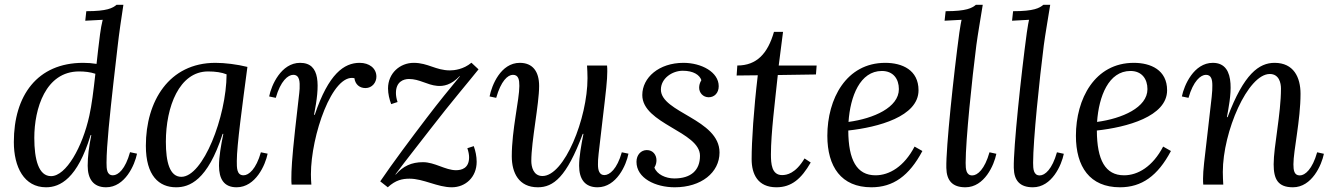

<svg xmlns="http://www.w3.org/2000/svg" viewBox="-20 -775 5590 806"><path d="M469.2 -754.9C453.1 -741.2 430.2 -728 342.3 -728L337.9 -688L411.1 -691.9C406.2 -672.9 403.3 -654.8 399.9 -630.9C394 -584.5 389.2 -543.5 385.3 -506.8C367.2 -509.8 348.6 -511.2 329.1 -511.2C136.2 -511.2 38.1 -373.5 38.1 -178.7C38.1 -73.7 81.1 11.2 173.3 11.2C231.9 11.2 305.2 -24.9 360.4 -208H363.3C353 -158.2 348.1 -117.2 348.1 -79.1C348.1 -24.9 371.1 11.2 425.3 11.2C504.9 11.2 545.9 -83 555.2 -129.9L525.9 -136.2C506.3 -64.9 476.1 -39.1 454.1 -39.1C428.2 -39.1 427.2 -65.9 427.2 -91.8C427.2 -164.1 441.9 -298.8 456.1 -426.8L474.1 -583C479 -627.9 490.2 -705.1 498 -754.9ZM312 -475.1C335 -475.1 358.4 -472.7 380.4 -465.3C372.1 -391.1 365.2 -335.4 355 -289.1C326.2 -157.7 257.3 -35.6 194.3 -35.6C142.1 -35.6 124 -105.5 124 -196.3C124 -318.4 170.9 -475.1 312 -475.1Z M917.5 -212.9C907.2 -163.1 899.4 -116.7 899.4 -79.1C899.4 -24.9 919.4 11.2 973.1 11.2C1053.2 11.2 1094.2 -83 1103.5 -129.9L1075.2 -135.7C1055.2 -64.9 1024.4 -39.1 1002.4 -39.1C973.1 -39.1 974.1 -71.8 974.1 -99.1C974.1 -164.1 997.6 -335 1018.6 -494.1C975.1 -504.9 924.3 -511.2 884.3 -511.2C689.5 -511.2 592.3 -350.1 592.3 -163.1C592.3 -37.1 647.5 11.2 719.2 11.2C774.4 11.2 851.1 -16.1 914.6 -212.9ZM853.5 -475.1C884.3 -475.1 911.1 -471.2 931.2 -462.9C930.2 -284.2 832.5 -32.7 741.2 -32.7C692.4 -32.7 676.3 -94.7 676.3 -179.7C676.3 -326.7 732.4 -475.1 853.5 -475.1Z M1298.3 -293C1322.3 -416 1327.1 -511.2 1239.7 -511.2C1160.2 -511.2 1119.1 -417 1109.9 -370.1L1137.7 -364.3C1157.7 -435.1 1189 -460.9 1210.9 -460.9C1238.8 -460.9 1238.8 -430.2 1237.8 -402.8C1236.8 -381.8 1232.9 -360.8 1218.8 -231C1205.1 -105 1203.1 -60.1 1203.1 -25.9C1203.1 -15.1 1203.1 -8.8 1204.1 0H1287.1C1286.1 -17.1 1285.2 -22.9 1285.2 -43C1285.2 -205.1 1375 -467.8 1467.8 -446.8C1471.2 -420.4 1489.7 -405.3 1514.2 -405.3C1542.5 -405.3 1560.1 -429.2 1560.1 -453.1C1560.1 -488.8 1529.8 -511.2 1489.7 -511.2C1424.8 -511.2 1359.4 -465.8 1301.3 -293Z M1959 -511.7C1925.3 -483.4 1886.2 -479.5 1869.1 -479.5C1809.1 -479.5 1776.9 -511.2 1716.8 -511.2C1659.2 -511.2 1608.9 -467.8 1608.9 -403.8C1608.9 -380.9 1614.7 -357.9 1622.1 -337.9L1648.9 -346.7C1644 -360.8 1642.1 -374 1642.1 -384.8C1642.1 -432.1 1673.8 -443.4 1696.8 -443.4C1741.2 -443.4 1772.5 -418.5 1814.9 -414.6C1841.3 -412.1 1874 -418 1909.2 -455.1H1911.1C1864.3 -398.4 1825.7 -351.6 1771 -279.8C1707 -195.8 1626 -87.4 1576.2 -13.7L1607.9 11.2C1641.1 -19.5 1669.9 -24.9 1699.2 -24.9C1757.8 -24.9 1816.4 11.2 1876.5 11.2C1934.6 11.2 1981 -31.7 1981 -95.7C1981 -118.7 1976.1 -141.6 1968.8 -161.6L1941.9 -152.8C1946.8 -138.7 1949.2 -125.5 1949.2 -114.7C1949.2 -67.9 1917 -60.5 1894 -60.5C1850.1 -60.5 1804.7 -94.2 1755.9 -94.2C1707 -94.2 1672.4 -77.6 1641.6 -42.5H1639.6C1688 -107.4 1729.5 -158.7 1788.1 -234.9C1871.1 -342.8 1959 -445.8 1988.8 -483.9Z M2063 -364.3C2083 -435.1 2111.3 -460.9 2133.3 -460.9C2157.2 -460.9 2160.2 -439 2160.2 -414.1C2160.2 -356.9 2128.4 -230 2128.4 -119.1C2128.4 -49.8 2157.7 11.2 2237.8 11.2C2302.7 11.2 2358.4 -30.8 2426.3 -212.9H2429.2C2419.4 -163.1 2411.1 -116.7 2411.1 -79.1C2411.1 -24.9 2434.1 11.2 2488.3 11.2C2568.4 11.2 2609.4 -83 2618.2 -129.9L2590.3 -135.7C2570.3 -64.9 2539.1 -40 2517.1 -40C2496.1 -40 2490.2 -60.1 2490.2 -84C2490.2 -113.8 2491.2 -113.8 2509.3 -270C2524.4 -396 2529.3 -439.9 2529.3 -474.1C2529.3 -484.9 2529.3 -491.2 2528.3 -500H2444.3C2445.3 -482.9 2446.3 -466.8 2446.3 -446.8C2446.3 -277.8 2349.1 -36.1 2257.3 -36.1C2218.3 -36.1 2210.4 -76.2 2210.4 -99.1C2210.4 -183.1 2243.2 -337.9 2243.2 -414.1C2243.2 -476.1 2215.3 -511.2 2162.1 -511.2C2082 -511.2 2044.4 -417 2035.2 -370.1Z M2849.1 -511.2C2746.1 -511.2 2676.3 -449.2 2676.3 -376C2676.3 -254.9 2918.5 -222.7 2918.5 -121.1C2918.5 -61 2881.8 -25.9 2810.5 -25.9C2774.4 -25.9 2737.3 -43 2727.1 -71.8C2733.9 -82.5 2735.8 -92.8 2735.8 -102.5C2735.8 -124 2721.7 -145 2695.3 -145C2670.9 -145 2651.9 -125 2651.9 -95.7C2651.9 -26.9 2731.4 11.2 2812.5 11.2C2923.8 11.2 3000.5 -50.8 3000.5 -134.8C3000.5 -274.9 2754.4 -302.2 2754.4 -398.9C2754.4 -446.3 2802.2 -478 2846.2 -478C2891.1 -478 2917 -460.4 2924.3 -438.5C2917.5 -427.2 2915 -417 2915 -406.7C2915 -385.7 2931.2 -366.7 2955.1 -366.7C2979 -366.7 2997.1 -384.8 2997.1 -413.1C2997.1 -472.7 2924.3 -511.2 2849.1 -511.2Z M3267.1 -641.1H3229C3203.1 -550.8 3157.2 -500 3075.2 -500L3072.3 -458L3161.1 -459C3144 -314.9 3135.3 -182.1 3135.3 -106.9C3135.3 -43.9 3161.1 11.2 3239.3 11.2C3303.2 11.2 3344.2 -24.9 3383.3 -92.8L3357.4 -109.9C3319.3 -45.9 3282.2 -40 3263.2 -40C3219.2 -40 3216.3 -87.9 3216.3 -127C3216.3 -215.8 3233.4 -348.1 3245.1 -460L3405.3 -462.4L3408.2 -500H3249Z M3819.3 -159.7C3775.4 -75.7 3713.4 -39.1 3655.3 -39.1C3576.7 -39.1 3541.5 -103 3541 -227.1C3665.5 -240.7 3835.9 -285.6 3835.9 -396C3835.9 -481.4 3767.1 -511.2 3696.3 -511.2C3532.2 -511.2 3453.1 -359.9 3453.1 -205.1C3453.1 -75.2 3511.2 11.2 3638.2 11.2C3729 11.2 3796.4 -36.1 3852.1 -141.1ZM3682.1 -477.1C3730 -477.1 3753.4 -443.4 3753.4 -400.9C3753.4 -323.7 3647 -277.3 3542 -263.2C3549.3 -370.6 3590.3 -477.1 3682.1 -477.1Z M4076.7 -754.9C4060.5 -741.2 4037.6 -728 3949.7 -728L3945.3 -688L4016.6 -691.9C4013.7 -678.2 4012.7 -673.8 4007.3 -638.2C3983.4 -461.9 3950.7 -154.3 3952.6 -70.3C3953.6 -16.6 3978.5 11.2 4032.7 11.2C4112.8 11.2 4153.3 -82.5 4162.6 -129.4L4133.8 -135.7C4113.8 -64.5 4083.5 -38.6 4061.5 -38.6C4035.6 -38.6 4033.7 -65.4 4033.7 -91.3C4033.7 -187.5 4060.5 -443.8 4078.6 -585C4084.5 -629.9 4097.7 -705.1 4105.5 -754.9Z M4359.9 -754.9C4343.8 -741.2 4320.8 -728 4232.9 -728L4228.5 -688L4299.8 -691.9C4296.9 -678.2 4295.9 -673.8 4290.5 -638.2C4266.6 -461.9 4233.9 -154.3 4235.8 -70.3C4236.8 -16.6 4261.7 11.2 4315.9 11.2C4396 11.2 4436.5 -82.5 4445.8 -129.4L4417 -135.7C4397 -64.5 4366.7 -38.6 4344.7 -38.6C4318.8 -38.6 4316.9 -65.4 4316.9 -91.3C4316.9 -187.5 4343.8 -443.8 4361.8 -585C4367.7 -629.9 4380.9 -705.1 4388.7 -754.9Z M4862.8 -159.7C4818.8 -75.7 4756.8 -39.1 4698.7 -39.1C4620.1 -39.1 4585 -103 4584.5 -227.1C4709 -240.7 4879.4 -285.6 4879.4 -396C4879.4 -481.4 4810.5 -511.2 4739.7 -511.2C4575.7 -511.2 4496.6 -359.9 4496.6 -205.1C4496.6 -75.2 4554.7 11.2 4681.6 11.2C4772.5 11.2 4839.8 -36.1 4895.5 -141.1ZM4725.6 -477.1C4773.4 -477.1 4796.9 -443.4 4796.9 -400.9C4796.9 -323.7 4690.4 -277.3 4585.4 -263.2C4592.8 -370.6 4633.8 -477.1 4725.6 -477.1Z M5130.4 -283.2C5143.6 -356 5177.2 -511.2 5071.3 -511.2C4991.7 -511.2 4950.7 -417 4941.4 -370.1L4969.2 -364.3C4989.3 -435.1 5020.5 -460.9 5042.5 -460.9C5065.4 -460.9 5069.3 -439.9 5069.3 -416C5069.3 -386.2 5068.4 -382.3 5050.3 -226.1C5035.6 -100.1 5030.3 -60.1 5030.3 -25.9C5030.3 -15.1 5030.3 -8.8 5031.2 0H5115.2C5114.3 -17.1 5113.3 -33.2 5113.3 -53.2C5113.3 -222.2 5218.3 -464.4 5310.5 -464.4C5349.6 -464.4 5357.4 -426.3 5357.4 -403.3C5357.4 -296.4 5326.7 -159.7 5326.7 -85.4C5326.7 -23.4 5344.2 11.2 5407.7 11.2C5487.3 11.2 5528.3 -82.5 5537.6 -129.4L5509.3 -135.7C5489.3 -64.5 5458.5 -38.6 5436.5 -38.6C5412.6 -38.6 5409.7 -60.5 5409.7 -85.4C5409.7 -142.6 5439.5 -270.5 5439.5 -381.3C5439.5 -450.7 5410.6 -511.2 5330.6 -511.2C5265.6 -511.2 5201.7 -465.3 5133.3 -283.2Z"/></svg>

Font: Lora Italic
Style: Regular
Weight: 400
Italic angle: -3°
Designer: Olga Karpushina, Alexei Vanyashin
Foundry: Cyreal
Version: Version 1.011;PS 001.011;hotconv 1.0.70;makeotf.lib2.5.58329